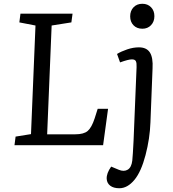

<svg xmlns="http://www.w3.org/2000/svg" viewBox="-20 -773 919 1022"><path d="M737.8 -752.9Q766.1 -752.9 783.9 -734.6Q801.8 -716.3 801.8 -687Q801.8 -657.7 783.9 -638.9Q766.1 -620.1 737.8 -620.1Q708.5 -620.1 690.7 -638.4Q672.9 -656.7 672.9 -686Q672.9 -715.3 690.7 -734.1Q708.5 -752.9 737.8 -752.9ZM63 -45.9 145 -59.1 168.9 -637.2 83 -653.8 88.9 -700.2H366.2L359.9 -653.8L254.9 -637.2L231 -58.1H380.9Q425.8 -58.1 446.8 -75.9Q467.8 -93.8 483.9 -143.1L500 -193.8H555.2L528.8 0H57.1ZM780.8 -122.1Q777.8 -35.6 754.6 52.7Q731.4 141.1 695.8 184.1Q658.7 229 615.2 229Q584.5 229 566.9 215.6Q549.3 202.1 547.9 179.2Q546.4 149.4 571.8 113.8L612.8 130.9Q640.1 142.1 659.9 130.1Q679.7 118.2 684.1 82Q687 55.7 690.9 -22.9L707 -416Q708 -438 703.1 -447.5Q698.2 -457 682.1 -457Q663.6 -457 619.1 -440.9L603 -485.8Q625.5 -499.5 657.5 -510.3Q689.5 -521 719.2 -521Q760.3 -521 777.8 -493.7Q795.4 -466.3 792 -408.2Z"/></svg>

Font: Literata Book
Style: Italic
Weight: 400
Italic angle: -3°
Designer: Latin by Veronika Burian and Jose Scaglione. Greek by Irene Vlachou. Cyrillic by Vera Evstafieva
Foundry: TypeTogether
Version: Version 1.003;PS 001.003;hotconv 1.0.88;makeotf.lib2.5.64775